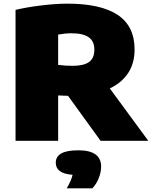

<svg xmlns="http://www.w3.org/2000/svg" viewBox="-20 -770 831 1050"><path d="M530 0 352 -246Q314.5 -247 298 -248V0H65V-716Q125.5 -730.5 205.2 -740.2Q285 -750 349 -750Q530.5 -750 623.2 -688.8Q716 -627.5 716 -499Q716 -424.5 681 -371Q646 -317.5 580.5 -286.5L791 0ZM298 -415Q339.5 -410 377 -410Q437.5 -410 466.8 -430.8Q496 -451.5 496 -499Q496 -544.5 465.2 -566.2Q434.5 -588 371 -588Q336.5 -588 298 -581ZM533 141Q533 172 519.8 204.8Q506.5 237.5 485 260H345Q369.5 218 377 186Q328 182 306.5 165.2Q285 148.5 285 120Q285 86.5 315 69.2Q345 52 409 52Q533 52 533 141Z"/></svg>

Font: Encode Sans Expanded Black
Style: Regular
Weight: 900
Width: 7
Designer: Multiple Designers
Foundry: Impallari Type
Version: Version 2.000